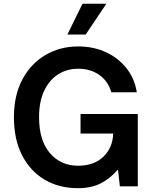

<svg xmlns="http://www.w3.org/2000/svg" viewBox="-20 -981 795 1011"><path d="M390.3 9.9Q290.1 9.9 214.3 -35.3Q138.5 -80.6 95.9 -164.2Q53.3 -247.9 53.3 -362.9Q53.3 -480.1 98.4 -563.7Q143.5 -647.4 220.2 -691.9Q296.9 -736.5 391.7 -736.5Q472.3 -736.5 538 -706Q603.7 -675.4 646.5 -621.1Q689.3 -566.8 700.3 -495H566.1Q549.7 -553.3 503.4 -586.1Q457 -619 391.3 -619Q332.7 -619 286.2 -589.5Q239.7 -560 212.7 -503.2Q185.7 -446.4 185.7 -364.3Q185.7 -240.8 242.9 -174.5Q300.1 -108.3 391 -108.3Q474.4 -108.3 524 -155.5Q573.5 -202.8 576 -277.7H404.1V-380.7H705.6V0H611.2L601.6 -85.2H597.7Q559.3 -39.8 509.2 -14.9Q459.2 9.9 390.3 9.9ZM334.9 -799 414.4 -961.3H540.1L431.1 -799Z"/></svg>

Font: Inter Zeller Semi Bold
Style: Regular
Weight: 600
Designer: Rasmus Andersson; Joe Bland
Foundry: zeller
Version: Version 3.015;git-dec3a8cb1